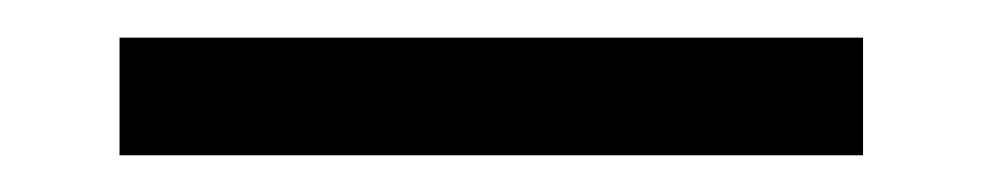

<svg xmlns="http://www.w3.org/2000/svg" viewBox="-20 -20 522 102"><path d="M43.5 62.5V0H438.5V62.5Z"/></svg>

Font: Encode Sans SC Condensed
Style: Regular
Weight: 400
Width: 3
Designer: Multiple Designers
Foundry: Impallari Type
Version: Version 3.002